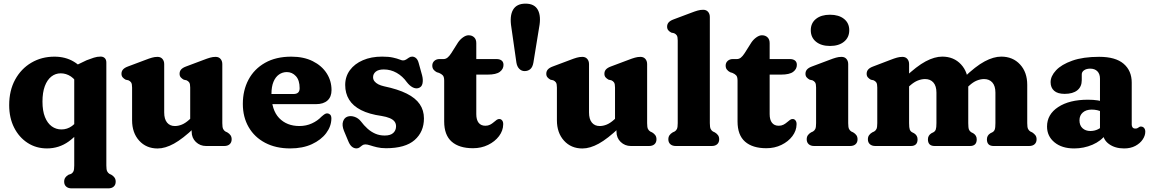

<svg xmlns="http://www.w3.org/2000/svg" viewBox="-20 -803 6326 1056"><path d="M373.9 233Q355.1 233 344 223.2Q332.9 213.4 332.9 196.2Q332.9 183 339.1 173.9Q345.3 164.8 356.7 158.2L371.3 153.2Q379.6 148.5 384 139.3Q388.3 130.1 388.3 107.2V-439L456.3 -471.6Q477.7 -479.9 496.1 -485.8Q514.5 -491.8 533.5 -491.8Q547.5 -491.8 556.2 -483.4Q564.9 -475 564.9 -458.8V107.2Q564.9 130.1 569.4 139.2Q574 148.3 581.9 153.2L592.5 158.2Q603.9 165 610.1 174Q616.3 183 616.3 196.2Q616.3 213.4 605.4 223.2Q594.6 233 575.3 233ZM451.8 -129.4Q411.1 -63.2 357.9 -24.9Q304.7 13.3 238.5 13.3Q178.6 13.3 131.7 -17.2Q84.7 -47.7 57.6 -101.3Q30.5 -154.9 30.5 -224.8Q30.5 -305.1 63.3 -365.1Q96.1 -425.1 152.5 -458.2Q208.9 -491.4 279.3 -491.4Q340 -491.4 386.2 -463.7Q432.4 -436.1 463.5 -383.1L416.5 -324.4Q395.9 -365.3 369.8 -382.5Q343.7 -399.7 313.9 -399.7Q284.9 -399.7 262.2 -381.8Q239.5 -363.8 226.5 -329.1Q213.6 -294.3 213.6 -244.3Q213.6 -193.3 227.3 -159.2Q241 -125.2 264.6 -108.1Q288.3 -91.1 318 -91.1Q349.7 -91.1 375.9 -110Q402.2 -129 421.9 -167.2Z M1034.1 -79V-104.6L1026.1 -107.7V-321.4Q1026.1 -341.8 1020.7 -349.6Q1015.2 -357.4 1005.9 -361.4L990.9 -364.6Q980.6 -370.2 974.1 -377.7Q967.7 -385.2 967.7 -397.4Q967.7 -411.2 976.1 -420.8Q984.6 -430.4 1002.9 -437.2L1098.7 -473.2Q1120.6 -481.7 1135.5 -485.9Q1150.4 -490.2 1166.1 -490.2Q1183.1 -490.2 1192.9 -479Q1202.7 -467.8 1202.7 -450.2V-125.8Q1202.7 -102.9 1207.2 -93.8Q1211.8 -84.7 1219.7 -79.8L1230.3 -74.8Q1241.8 -68 1247.9 -59Q1254.1 -50 1254.1 -36.8Q1254.1 -19.7 1243.2 -9.8Q1232.4 0 1213.1 0H1113.3Q1080.6 0 1057.3 -22.2Q1034.1 -44.5 1034.1 -79ZM706.5 -141.6V-321.4Q706.5 -341.8 701.1 -349.6Q695.6 -357.4 686.3 -361.4L671.3 -364.6Q661 -370.2 654.6 -377.7Q648.1 -385.2 648.1 -397.4Q648.1 -411.2 656.6 -420.8Q665 -430.4 683.3 -437.2L779.1 -473.2Q801 -481.7 815.9 -485.9Q830.8 -490.2 846.5 -490.2Q863.5 -490.2 873.3 -479Q883.1 -467.8 883.1 -450.2V-184.4Q883.1 -147.8 898.8 -128.8Q914.5 -109.8 941.9 -109.8Q960.4 -109.8 979.9 -117.6Q999.5 -125.5 1020.7 -144.6L1039.7 -162.2L1073.5 -123.4L1049.1 -100.4Q985 -39.6 936.8 -13Q888.5 13.6 846.7 13.6Q784.5 13.6 745.5 -29.4Q706.5 -72.5 706.5 -141.6Z M1803.4 -307.6Q1803.4 -270.2 1781.1 -250.2Q1758.8 -230.2 1718.2 -230.2H1426.4V-286H1594.8Q1628 -286 1628 -317.8Q1628 -361.8 1607.4 -384.2Q1586.8 -406.6 1557.6 -406.6Q1534 -406.6 1514.7 -393.3Q1495.4 -380 1484.2 -353.3Q1473 -326.6 1473 -285.8Q1473 -198 1515.1 -153.9Q1557.3 -109.9 1626.6 -109.9Q1664.1 -109.9 1695.4 -124.3Q1726.8 -138.7 1748.2 -161.5Q1760.1 -171.9 1767 -176Q1774 -180.1 1781 -179.3Q1789.4 -178.9 1796 -172.4Q1802.6 -166 1802.6 -150.9Q1802.1 -108.3 1774 -70.8Q1745.9 -33.4 1695.3 -10Q1644.8 13.3 1576.1 13.3Q1496.9 13.3 1438.3 -17.6Q1379.7 -48.4 1347.7 -103.7Q1315.6 -159 1315.6 -231.6Q1315.6 -306.5 1346.9 -365.1Q1378.1 -423.7 1437.8 -457.5Q1497.4 -491.4 1582.4 -491.4Q1650.4 -491.4 1700 -466.6Q1749.6 -441.9 1776.5 -400.2Q1803.4 -358.6 1803.4 -307.6Z M2090.8 -421Q2061.2 -421 2046.5 -408.7Q2031.9 -396.4 2031.9 -378.6Q2031.9 -365.9 2039.4 -356.2Q2047 -346.5 2060.3 -339.5Q2073.7 -332.6 2091.8 -328.5Q2168.4 -312.5 2217 -288.2Q2265.6 -263.9 2288.6 -230Q2311.7 -196.2 2311.7 -151.8Q2311.7 -77.8 2260.4 -32.8Q2209.1 12.2 2103.1 12.2Q2075.1 12.2 2053.3 6.9Q2031.6 1.7 2015.8 -3.6Q2000.1 -8.8 1989.5 -8.8Q1979.2 -8.8 1972 -3.3Q1964.8 2.2 1957.7 7.7Q1950.6 13.2 1940.5 13.2Q1926.9 13.2 1915.5 3.8Q1904.1 -5.5 1895.5 -26.6L1871.7 -83.6Q1859.9 -113.5 1866.6 -134.3Q1873.2 -155.1 1890.7 -161.4Q1908.6 -167.6 1929.5 -160.7Q1950.4 -153.8 1964.7 -135.8Q1981.7 -113.2 2001.2 -95.6Q2020.7 -78 2044.1 -67.8Q2067.5 -57.6 2095.9 -57.6Q2127.8 -57.6 2143.1 -71.9Q2158.3 -86.3 2158.3 -108.4Q2158.3 -123.9 2149.6 -135Q2140.9 -146 2123.2 -153.4Q2105.6 -160.8 2079.1 -165.2Q2010.1 -174.9 1965.8 -197.6Q1921.4 -220.2 1900 -255.1Q1878.6 -289.9 1878.6 -335.6Q1878.6 -381.9 1904.4 -417Q1930.2 -452.1 1975.9 -471.8Q2021.6 -491.6 2081.5 -491.6Q2118.1 -491.6 2141.3 -486.3Q2164.6 -481.1 2177.6 -475.8Q2190.6 -470.6 2196.1 -470.6Q2205.9 -470.6 2213.9 -475.8Q2221.9 -481.1 2229.7 -486.3Q2237.6 -491.6 2246.9 -491.6Q2258.6 -491.6 2268.4 -483.1Q2278.2 -474.7 2283.3 -454.6L2301.5 -388.8Q2307.9 -365 2303.8 -344.2Q2299.7 -323.5 2280.1 -318.2Q2265.2 -314.3 2248.8 -323.2Q2232.5 -332 2217.9 -350.8Q2194.4 -383.9 2161.4 -402.5Q2128.5 -421 2090.8 -421Z M2395 -401.9 2382.4 -405.8Q2371.1 -411.6 2364.4 -420.3Q2357.6 -428.9 2357.6 -442.3Q2357.6 -458 2368.8 -468.1Q2379.9 -478.2 2397.3 -478.2H2419.6Q2430.8 -478.2 2440.7 -485.6Q2450.6 -493.1 2461.9 -510.4L2499.4 -569.8Q2510.9 -586.5 2526.8 -597.7Q2542.8 -609 2557 -609Q2576.1 -609 2587.8 -597.7Q2599.6 -586.5 2599.6 -565.8V-175.4Q2599.6 -144.2 2612.4 -127.8Q2625.2 -111.4 2649.6 -111.4Q2664.2 -111.4 2675.3 -117.1Q2686.4 -122.8 2695.1 -130.5Q2703.9 -138.2 2711.7 -143.7Q2719.5 -149.2 2727.4 -148.4Q2736.2 -148 2742.2 -140Q2748.2 -132.1 2747.6 -118.4Q2747.1 -84.3 2724.6 -54.3Q2702.1 -24.4 2664.5 -6.1Q2626.9 12.2 2581.6 12.2Q2505.6 12.2 2464.3 -23.9Q2423 -60.1 2423 -134.6V-359.3Q2423 -380.3 2415.5 -388.4Q2407.9 -396.4 2395 -401.9ZM2534.4 -392.7V-478.2H2710.6Q2728.8 -478.2 2739 -470Q2749.2 -461.9 2749.2 -446.1Q2749.2 -423.2 2729.1 -408Q2709 -392.7 2662.4 -392.7Z M2865 -412Q2848.7 -412 2836.3 -424.2Q2823.9 -436.3 2820.2 -458.9L2792.6 -651.8Q2782.1 -715.2 2801.7 -749.1Q2821.3 -783 2870.3 -783Q2919.8 -783 2938.4 -748.3Q2957 -713.5 2945.2 -652.2L2913.6 -458.1Q2909.1 -433.5 2896.6 -422.8Q2884.1 -412 2865 -412Z M3370.6 -79V-104.6L3362.6 -107.7V-321.4Q3362.6 -341.8 3357.2 -349.6Q3351.7 -357.4 3342.4 -361.4L3327.4 -364.6Q3317.1 -370.2 3310.6 -377.7Q3304.2 -385.2 3304.2 -397.4Q3304.2 -411.2 3312.6 -420.8Q3321.1 -430.4 3339.4 -437.2L3435.2 -473.2Q3457.1 -481.7 3472 -485.9Q3486.9 -490.2 3502.6 -490.2Q3519.6 -490.2 3529.4 -479Q3539.2 -467.8 3539.2 -450.2V-125.8Q3539.2 -102.9 3543.7 -93.8Q3548.3 -84.7 3556.2 -79.8L3566.8 -74.8Q3578.3 -68 3584.4 -59Q3590.6 -50 3590.6 -36.8Q3590.6 -19.7 3579.7 -9.8Q3568.9 0 3549.6 0H3449.8Q3417.1 0 3393.8 -22.2Q3370.6 -44.5 3370.6 -79ZM3043 -141.6V-321.4Q3043 -341.8 3037.6 -349.6Q3032.1 -357.4 3022.8 -361.4L3007.8 -364.6Q2997.5 -370.2 2991.1 -377.7Q2984.6 -385.2 2984.6 -397.4Q2984.6 -411.2 2993.1 -420.8Q3001.5 -430.4 3019.8 -437.2L3115.6 -473.2Q3137.5 -481.7 3152.4 -485.9Q3167.3 -490.2 3183 -490.2Q3200 -490.2 3209.8 -479Q3219.6 -467.8 3219.6 -450.2V-184.4Q3219.6 -147.8 3235.3 -128.8Q3251 -109.8 3278.4 -109.8Q3296.9 -109.8 3316.4 -117.6Q3336 -125.5 3357.2 -144.6L3376.2 -162.2L3410 -123.4L3385.6 -100.4Q3321.5 -39.6 3273.3 -13Q3225 13.6 3183.2 13.6Q3121 13.6 3082 -29.4Q3043 -72.5 3043 -141.6Z M3884.1 -709.2V-125.8Q3884.1 -102.9 3888.6 -93.8Q3893.2 -84.7 3901.1 -79.8L3911.7 -74.8Q3923.1 -68 3929.3 -59Q3935.5 -50 3935.5 -36.8Q3935.5 -19.6 3924.6 -9.8Q3913.8 0 3894.5 0H3696.9Q3678.1 0 3667 -9.8Q3655.9 -19.6 3655.9 -36.8Q3655.9 -50 3662.1 -59Q3668.3 -68 3679.7 -74.8L3690.5 -79.8Q3698.8 -84.7 3703.2 -93.8Q3707.5 -102.9 3707.5 -125.8V-580.4Q3707.5 -600.8 3702.1 -608.6Q3696.6 -616.4 3687.3 -620.4L3672.3 -623.6Q3662 -628.8 3655.6 -636.5Q3649.1 -644.2 3649.1 -656.4Q3649.1 -670.2 3657.6 -679.8Q3666 -689.4 3684.3 -696.2L3780.1 -732.2Q3802 -740.7 3816.9 -744.9Q3831.8 -749.2 3847.5 -749.2Q3864.5 -749.2 3874.3 -738Q3884.1 -726.8 3884.1 -709.2Z M4008.5 -401.9 3995.9 -405.8Q3984.6 -411.6 3977.9 -420.3Q3971.1 -428.9 3971.1 -442.3Q3971.1 -458 3982.3 -468.1Q3993.4 -478.2 4010.8 -478.2H4033.1Q4044.3 -478.2 4054.2 -485.6Q4064.1 -493.1 4075.4 -510.4L4112.9 -569.8Q4124.4 -586.5 4140.3 -597.7Q4156.3 -609 4170.5 -609Q4189.6 -609 4201.3 -597.7Q4213.1 -586.5 4213.1 -565.8V-175.4Q4213.1 -144.2 4225.9 -127.8Q4238.7 -111.4 4263.1 -111.4Q4277.7 -111.4 4288.8 -117.1Q4299.9 -122.8 4308.6 -130.5Q4317.4 -138.2 4325.2 -143.7Q4333 -149.2 4340.9 -148.4Q4349.7 -148 4355.7 -140Q4361.7 -132.1 4361.1 -118.4Q4360.6 -84.3 4338.1 -54.3Q4315.6 -24.4 4278 -6.1Q4240.4 12.2 4195.1 12.2Q4119.1 12.2 4077.8 -23.9Q4036.5 -60.1 4036.5 -134.6V-359.3Q4036.5 -380.3 4029 -388.4Q4021.4 -396.4 4008.5 -401.9ZM4147.9 -392.7V-478.2H4324.1Q4342.3 -478.2 4352.5 -470Q4362.7 -461.9 4362.7 -446.1Q4362.7 -423.2 4342.6 -408Q4322.5 -392.7 4275.9 -392.7Z M4645.1 -450.2V-125.8Q4645.1 -102.9 4649.6 -93.8Q4654.2 -84.7 4662.1 -79.8L4672.7 -74.8Q4684.1 -68 4690.3 -59Q4696.5 -50 4696.5 -36.8Q4696.5 -19.6 4685.6 -9.8Q4674.8 0 4655.5 0H4457.9Q4439.1 0 4428 -9.8Q4416.9 -19.6 4416.9 -36.8Q4416.9 -50 4423.1 -59Q4429.3 -68 4440.7 -74.8L4451.5 -79.8Q4459.8 -84.7 4464.2 -93.8Q4468.5 -102.9 4468.5 -125.8V-321.4Q4468.5 -341.8 4463.1 -349.6Q4457.6 -357.4 4448.3 -361.4L4433.3 -364.6Q4423 -370.2 4416.6 -377.7Q4410.1 -385.2 4410.1 -397.4Q4410.1 -411.2 4418.6 -420.8Q4427 -430.4 4445.3 -437.2L4541.1 -473.2Q4563 -481.7 4577.9 -485.9Q4592.8 -490.2 4608.5 -490.2Q4625.5 -490.2 4635.3 -479Q4645.1 -467.8 4645.1 -450.2ZM4544.9 -550.2Q4496.5 -550.2 4467.9 -573.7Q4439.3 -597.1 4439.3 -636.8Q4439.3 -676 4467.9 -699Q4496.5 -722 4544.9 -722Q4593.6 -722 4622.2 -699Q4650.9 -676 4650.9 -636.8Q4650.9 -597.1 4622.2 -573.7Q4593.6 -550.2 4544.9 -550.2Z M4980 -450.2V-125.8Q4980 -100.5 4983.7 -90.6Q4987.5 -80.7 4996.2 -75.8L5007.6 -70Q5026.6 -58 5026.6 -36.8Q5026.6 0 4989.6 0H4794.4Q4775.6 0 4764.5 -9.8Q4753.4 -19.6 4753.4 -36.8Q4753.4 -50 4759.6 -59Q4765.8 -68 4777.2 -74.8L4788 -79.8Q4796.3 -84.7 4800.7 -93.8Q4805 -102.9 4805 -125.8V-321.4Q4805 -341.8 4799.6 -349.6Q4794.1 -357.4 4784.8 -361.4L4769.8 -364.6Q4759.5 -370.2 4753.1 -377.7Q4746.6 -385.2 4746.6 -397.4Q4746.6 -411.2 4755.1 -420.8Q4763.5 -430.4 4781.8 -437.2L4876 -473.2Q4897.9 -481.7 4912.8 -485.9Q4927.7 -490.2 4943.4 -490.2Q4960.4 -490.2 4970.2 -479Q4980 -467.8 4980 -450.2ZM4966.4 -315.8 4932.6 -354.6 4957 -377.6Q5022.1 -439.4 5071.2 -465.5Q5120.4 -491.6 5162.3 -491.6Q5226 -491.6 5265.7 -448.7Q5305.4 -405.9 5305.4 -336.4V-125.8Q5305.4 -100.5 5309.1 -90.8Q5312.9 -81.1 5321.6 -75.8L5333 -70Q5352 -58 5352 -36.8Q5352 0 5315 0H5120.6Q5083.6 0 5083.6 -36.8Q5083.6 -58 5102.6 -70L5114.2 -75.8Q5122.9 -80.7 5126.7 -90.6Q5130.4 -100.5 5130.4 -125.8V-293.6Q5130.4 -330.2 5113.6 -349.2Q5096.8 -368.2 5067.9 -368.2Q5048.9 -368.2 5028.2 -360.2Q5007.6 -352.2 4985.4 -332.6ZM5293.4 -316.4 5259.6 -355.6 5281.4 -376.6Q5346.3 -439.1 5395.5 -465.3Q5444.8 -491.6 5486.7 -491.6Q5550.4 -491.6 5590.1 -448.7Q5629.8 -405.9 5629.8 -336.4V-125.8Q5629.8 -102.9 5634.3 -93.8Q5638.9 -84.7 5646.8 -79.8L5657.4 -74.8Q5668.8 -67.2 5675 -58.6Q5681.2 -50 5681.2 -36.8Q5681.2 -19.6 5670.3 -9.8Q5659.5 0 5640.2 0H5445Q5408 0 5408 -36.8Q5408 -58 5427 -70L5438.6 -75.8Q5447.3 -80.7 5451.1 -90.6Q5454.8 -100.5 5454.8 -125.8V-293.6Q5454.8 -330.2 5438 -349.2Q5421.2 -368.2 5392.3 -368.2Q5373.3 -368.2 5352.5 -359.9Q5331.8 -351.6 5309.8 -331.2Z M6045.9 -74.6V-89.4L6029.9 -95.6V-370.5Q6029.9 -396.2 6015.6 -410.9Q6001.2 -425.5 5976.2 -425.5Q5955.5 -425.5 5942.6 -416.6Q5929.7 -407.7 5929.7 -393.9V-362.1Q5929.7 -326.1 5905.2 -306.4Q5880.7 -286.7 5835.5 -286.7Q5796.9 -286.7 5777.6 -303.9Q5758.3 -321 5758.3 -351.1Q5758.3 -384 5788.1 -416.1Q5817.9 -448.2 5877.4 -469.3Q5936.9 -490.5 6025.2 -490.5Q6115.7 -490.5 6160.1 -452.2Q6204.5 -414 6204.5 -348.7V-117.2Q6204.5 -108.6 6209.2 -102.2Q6214 -95.9 6224.4 -95.9Q6230.9 -95.9 6234.7 -97.6Q6238.6 -99.4 6241.7 -101.7Q6244.5 -103.7 6247.4 -105.3Q6250.3 -107 6254.4 -107Q6266.1 -107 6272.6 -99Q6279.1 -91 6279.1 -78.8Q6279.1 -57 6264.7 -35.7Q6250.4 -14.4 6224.3 -0.5Q6198.2 13.4 6162.5 13.4Q6112.7 13.4 6079.3 -10.9Q6045.9 -35.3 6045.9 -74.6ZM5738.7 -107.1Q5738.7 -174 5800.2 -214.3Q5861.6 -254.6 5963.6 -254.6Q5993.2 -254.6 6018 -250.8Q6042.9 -247 6059.3 -240L6042.1 -187.6Q6028.7 -193.7 6014.6 -197Q6000.5 -200.2 5984 -200.2Q5953.5 -200.2 5935.3 -184.2Q5917.1 -168.2 5917.1 -141.3Q5917.1 -113.3 5933.8 -97.9Q5950.5 -82.5 5977.1 -82.5Q5999.8 -82.5 6019 -92Q6038.2 -101.6 6050.1 -116.3L6062.9 -64.9Q6036.2 -27.4 5988.6 -7Q5941 13.4 5887.7 13.4Q5820.3 13.4 5779.5 -20.3Q5738.7 -54 5738.7 -107.1Z"/></svg>

Font: Fraunces SuperSoft Wonky
Style: Regular
Weight: 900
Version: Version 1.000;[b76b70a41]